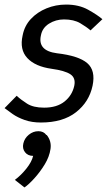

<svg xmlns="http://www.w3.org/2000/svg" viewBox="-23 -528 484 840"><path d="M-3 -55 50 -109Q68 -92 95.5 -74.5Q123 -57 170 -57Q226 -57 259.5 -84Q293 -111 302 -153Q309 -187 285 -203Q261 -219 203 -227Q131 -237 96.5 -274Q62 -311 76 -373Q84 -415 112 -445Q140 -475 180.5 -491.5Q221 -508 266 -508Q322 -508 362.5 -485.5Q403 -463 425 -444L373 -395Q356 -410 328 -426.5Q300 -443 257 -443Q221 -443 191.5 -424.5Q162 -406 156 -373Q141 -306 226 -295Q321 -284 358.5 -252Q396 -220 382 -153Q367 -82 309.5 -37Q252 8 156 8Q116 8 85 -3Q54 -14 32.5 -29Q11 -44 -3 -55ZM122 154Q99 154 86.5 138Q74 122 79 100Q84 77 103 61.5Q122 46 145 46Q168 46 180 63L181 62Q203 89 198 123.5Q193 158 172.5 191.5Q152 225 127 252.5Q102 280 84 292L42 259Q69 239 92.5 209.5Q116 180 122 154Z"/></svg>

Font: Epunda Sans
Style: Italic
Weight: 400
Italic angle: -12.0243°
Designer: Simon Atzbach
Foundry: typofactur
Version: Version 2.204; ttfautohint (v1.8.4.7-5d5b)